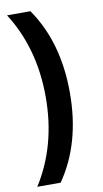

<svg xmlns="http://www.w3.org/2000/svg" viewBox="-96 -786 512 955"><g transform="rotate(-10 160.0 -309.0)"><path d="M12 -742H130Q253 -565 253 -309Q253 -53 130 124H12Q131 -63 131 -309Q131 -555 12 -742Z"/></g></svg>

Font: Montserrat arm Medium
Style: Regular
Weight: 500
Designer: Julieta Ulanovsky
Foundry: Julieta Ulanovsky
Version: Version 6.000;PS 006.000;hotconv 1.0.88;makeotf.lib2.5.64775